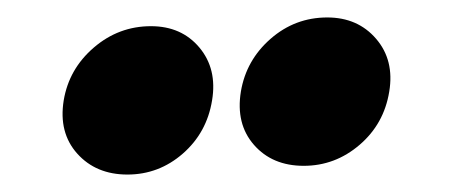

<svg xmlns="http://www.w3.org/2000/svg" viewBox="-20 -773 520 220"><path d="M126 -573Q90 -573 68.5 -597Q47 -621 53 -658Q59 -694 87.5 -718.5Q116 -743 153 -743Q188 -743 208.5 -718.5Q229 -694 223 -658Q217 -621 189.5 -597Q162 -573 126 -573ZM328 -583Q292 -583 271 -607Q250 -631 256 -668Q262 -704 290 -728.5Q318 -753 355 -753Q390 -753 411 -728.5Q432 -704 426 -668Q420 -631 392 -607Q364 -583 328 -583Z"/></svg>

Font: Winky Sans
Style: Bold Italic
Weight: 700
Italic angle: -8.97852°
Designer: Simon Atzbach
Foundry: typofactur
Version: Version 1.205